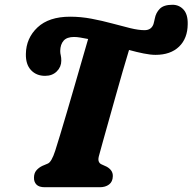

<svg xmlns="http://www.w3.org/2000/svg" viewBox="-20 -785 807 805"><path d="M396 -135.5Q390.5 -117.5 393.8 -108.8Q397 -100 404.5 -96.5L427.5 -86Q454 -71 453 -46Q452.5 -23 437.2 -11.5Q422 0 398.5 0H168Q143.5 0 132.8 -11.2Q122 -22.5 122.5 -40Q122.5 -58.5 132.2 -70.2Q142 -82 157.5 -89.5L180 -99Q196 -105 211.5 -153Q219.5 -177.5 232.5 -220.8Q245.5 -264 261.2 -317.2Q277 -370.5 293 -426.2Q309 -482 323.8 -532.8Q338.5 -583.5 349.5 -621.5Q332 -625 317 -627.5Q302 -630 290.5 -630Q260.5 -630 246.8 -614.5Q233 -599 232.5 -571.5Q232.5 -561.5 234.8 -552.8Q237 -544 237 -530.5Q237 -504.5 218.2 -485.8Q199.5 -467 169 -467Q132.5 -467 110 -491Q87.5 -515 88.5 -559Q89.5 -625 137.2 -670Q185 -715 274 -715Q319 -715 363.8 -706.5Q408.5 -698 449.8 -686.8Q491 -675.5 526 -667Q561 -658.5 586 -658.5Q614.5 -658.5 623.5 -684Q625.5 -690.5 626.5 -695.8Q627.5 -701 629 -707Q633.5 -731.5 650 -748.2Q666.5 -765 703 -765Q731 -765 749.5 -744.8Q768 -724.5 767 -683.5Q766.5 -624 730.8 -589.5Q695 -555 632 -555Q611 -555 582.2 -560.8Q553.5 -566.5 521 -575.5Q508.5 -535 494 -484.5Q479.5 -434 464.5 -380.8Q449.5 -327.5 435.8 -278.5Q422 -229.5 411.5 -192Q401 -154.5 396 -135.5Z"/></svg>

Font: Fraunces 9pt S100
Style: Bold Italic
Weight: 700
Italic angle: -16°
Version: Version 1.000; ttfautohint (v1.8.3)